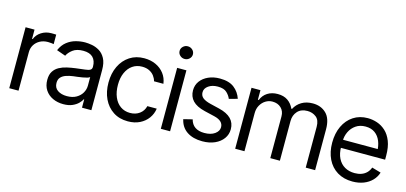

<svg xmlns="http://www.w3.org/2000/svg" viewBox="-66 -1199 3511 1661"><g transform="rotate(15 1690.0 -368.5)"><path d="M53.7 0V-545.9H133.8V-462.9H139.6Q154.8 -503.4 194.1 -528.6Q233.4 -553.7 282.2 -553.7Q291.5 -553.7 305.2 -553.5Q318.8 -553.2 326.2 -552.7V-467.8Q321.8 -468.8 306.6 -470.7Q291.5 -472.7 274.4 -472.7Q234.9 -472.7 203.6 -456.1Q172.4 -439.5 154.5 -410.6Q136.7 -381.8 136.7 -344.7V0Z M539.1 12.7Q487.3 12.7 444.8 -7.1Q402.3 -26.9 377.4 -64.5Q352.5 -102.1 352.5 -155.3Q352.5 -202.1 371.1 -231.2Q389.6 -260.3 420.7 -277.1Q451.7 -293.9 489 -302.2Q526.4 -310.5 564.5 -315.4Q614.3 -321.8 645.3 -325.2Q676.3 -328.6 690.7 -336.9Q705.1 -345.2 705.1 -365.2V-368.2Q705.1 -420.4 676.5 -449.5Q647.9 -478.5 589.8 -478.5Q530.3 -478.5 496.1 -452.4Q461.9 -426.3 448.2 -396.5L368.2 -424.8Q389.6 -474.6 425.5 -502.4Q461.4 -530.3 503.7 -541.5Q545.9 -552.7 586.9 -552.7Q613.3 -552.7 647.5 -546.6Q681.6 -540.5 714.1 -521.2Q746.6 -502 767.8 -463.1Q789.1 -424.3 789.1 -359.4V0H705.1V-74.2H701.2Q692.9 -56.6 672.9 -36.4Q652.8 -16.1 619.9 -1.7Q586.9 12.7 539.1 12.7ZM551.8 -62.5Q601.6 -62.5 635.7 -82Q669.9 -101.6 687.5 -132.6Q705.1 -163.6 705.1 -197.3V-274.4Q699.7 -268.1 681.9 -262.9Q664.1 -257.8 640.9 -253.9Q617.7 -250 595.7 -247.3Q573.7 -244.6 560.5 -243.2Q527.8 -238.8 499.5 -229.2Q471.2 -219.7 453.9 -201.2Q436.5 -182.6 436.5 -150.4Q436.5 -106.9 469 -84.7Q501.5 -62.5 551.8 -62.5Z M1117.2 11.7Q1041 11.7 985.6 -24.7Q930.2 -61 900.1 -124.5Q870.1 -188 870.1 -269.5Q870.1 -353 900.9 -416.7Q931.6 -480.5 987.1 -516.6Q1042.5 -552.7 1116.2 -552.7Q1173.8 -552.7 1220 -531.5Q1266.1 -510.3 1295.7 -471.7Q1325.2 -433.1 1332 -381.8H1248Q1241.7 -406.7 1225.1 -428.7Q1208.5 -450.7 1181.4 -464.1Q1154.3 -477.5 1117.2 -477.5Q1068.4 -477.5 1031.7 -452.1Q995.1 -426.8 974.6 -380.6Q954.1 -334.5 954.1 -272.5Q954.1 -209.5 974.1 -162.4Q994.1 -115.2 1031 -89.4Q1067.9 -63.5 1117.2 -63.5Q1166.5 -63.5 1201.7 -89.1Q1236.8 -114.7 1248 -159.2H1332Q1325.2 -110.8 1297.1 -72.3Q1269 -33.7 1223.4 -11Q1177.7 11.7 1117.2 11.7Z M1411.1 0V-545.9H1494.1V0ZM1453.1 -636.7Q1428.7 -636.7 1411.1 -653.3Q1393.6 -669.9 1393.6 -693.4Q1393.6 -716.8 1411.1 -733.4Q1428.7 -750 1453.1 -750Q1477.5 -750 1495.1 -733.4Q1512.7 -716.8 1512.7 -693.4Q1512.7 -669.9 1495.1 -653.3Q1477.5 -636.7 1453.1 -636.7Z M1987.3 -422.9 1912.1 -402.3Q1901.4 -430.2 1875.2 -455.3Q1849.1 -480.5 1793.9 -480.5Q1744.1 -480.5 1710.9 -457.3Q1677.7 -434.1 1677.7 -399.4Q1677.7 -368.2 1700.4 -349.6Q1723.1 -331.1 1771.5 -319.3L1852.5 -299.8Q1925.3 -282.2 1961.2 -245.6Q1997.1 -209 1997.1 -152.3Q1997.1 -105.5 1970.2 -68.4Q1943.4 -31.2 1895.5 -9.8Q1847.7 11.7 1784.2 11.7Q1700.7 11.7 1646.2 -24.9Q1591.8 -61.5 1577.1 -130.9L1656.2 -150.4Q1667.5 -106.4 1699.5 -84.5Q1731.4 -62.5 1783.2 -62.5Q1841.3 -62.5 1876.2 -87.6Q1911.1 -112.8 1911.1 -147.5Q1911.1 -205.1 1830.1 -224.6L1739.3 -246.1Q1664.1 -264.2 1628.9 -301.3Q1593.8 -338.4 1593.8 -394.5Q1593.8 -440.9 1619.9 -476.6Q1646 -512.2 1691.4 -532.5Q1736.8 -552.7 1793.9 -552.7Q1875.5 -552.7 1921.6 -516.8Q1967.8 -481 1987.3 -422.9Z M2077.1 0V-545.9H2157.2V-460H2165Q2182.1 -503.9 2220.2 -528.3Q2258.3 -552.7 2311.5 -552.7Q2365.2 -552.7 2401.1 -528.3Q2437 -503.9 2457 -460H2462.9Q2484.4 -502.4 2526.1 -527.6Q2567.9 -552.7 2626 -552.7Q2699.2 -552.7 2746.1 -507.1Q2793 -461.4 2793 -365.2V0H2709V-365.2Q2709 -425.8 2675.8 -451.7Q2642.6 -477.5 2597.7 -477.5Q2540.5 -477.5 2509 -442.6Q2477.5 -407.7 2477.5 -355.5V0H2391.6V-374Q2391.6 -420.4 2361.8 -449Q2332 -477.5 2284.2 -477.5Q2251.5 -477.5 2223.1 -460Q2194.8 -442.4 2177.5 -411.6Q2160.2 -380.9 2160.2 -340.8V0Z M3128.9 11.7Q3050.3 11.7 2992.9 -23.4Q2935.5 -58.6 2904.8 -121.8Q2874 -185.1 2874 -268.6Q2874 -352.5 2904.3 -416.5Q2934.6 -480.5 2989.5 -516.6Q3044.4 -552.7 3118.2 -552.7Q3160.6 -552.7 3202.6 -538.6Q3244.6 -524.4 3279.1 -492.7Q3313.5 -460.9 3334 -408.7Q3354.5 -356.4 3354.5 -280.3V-244.1H2933.6V-316.4H3309.1L3270.5 -289.1Q3270.5 -343.8 3253.4 -386.2Q3236.3 -428.7 3202.4 -453.1Q3168.5 -477.5 3118.2 -477.5Q3067.9 -477.5 3032 -452.9Q2996.1 -428.2 2977.1 -388.7Q2958 -349.1 2958 -303.7V-255.9Q2958 -193.8 2979.5 -150.9Q3001 -107.9 3039.6 -85.7Q3078.1 -63.5 3128.9 -63.5Q3161.6 -63.5 3188.5 -73Q3215.3 -82.5 3234.9 -101.8Q3254.4 -121.1 3264.6 -149.4L3345.7 -126Q3333 -85 3303 -54Q3272.9 -22.9 3228.5 -5.6Q3184.1 11.7 3128.9 11.7Z"/></g></svg>

Font: Inter Tight
Style: Regular
Weight: 400
Designer: Rasmus Andersson
Foundry: rsms
Version: Version 3.002